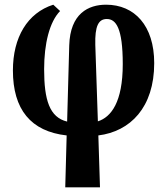

<svg xmlns="http://www.w3.org/2000/svg" viewBox="-20 -568 713 818"><path d="M258 230H406L399 9C535 -8 637 -110 637 -299C637 -459 553 -548 432 -548C356 -548 279 -510 275 -375L266 -50C191 -68 168 -142 168 -273C168 -382 191 -475 236 -521L207 -548C97 -513 35 -409 35 -268C35 -102 111 -8 264 9ZM386 -377C384 -456 399 -487 435 -487C474 -487 503 -449 503 -295C503 -132 453 -69 397 -51Z"/></svg>

Font: Noto Serif Condensed
Style: Bold
Weight: 700
Width: 3
Designer: Monotype Design Team
Foundry: Monotype Imaging Inc.
Version: Version 2.015